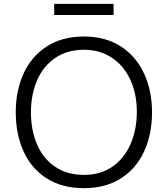

<svg xmlns="http://www.w3.org/2000/svg" viewBox="-20 -962 872 999"><path d="M62 0ZM62 -378Q62 -489 102 -578Q142 -667 222 -719.5Q302 -772 417 -772Q530 -772 610 -719.5Q690 -667 730.5 -577.5Q771 -488 771 -378Q771 -265 730.5 -175.5Q690 -86 610 -34.5Q530 17 417 17Q302 17 222 -34.5Q142 -86 102 -175.5Q62 -265 62 -378ZM692 -381Q692 -471 659.5 -544Q627 -617 564.5 -660Q502 -703 417 -703Q329 -703 266.5 -660Q204 -617 172.5 -543Q141 -469 141 -378Q141 -285 172.5 -211Q204 -137 266.5 -94.5Q329 -52 417 -52Q503 -52 565 -95Q627 -138 659.5 -213Q692 -288 692 -381ZM262 -942H571V-884H262Z"/></svg>

Font: Biryani Light
Style: Regular
Weight: 300
Designer: Dan Reynolds and Mathieu Réguer
Foundry: Dan Reynolds and Mathieu Réguer
Version: Version 1.004; ttfautohint (v1.1) -l 5 -r 5 -G 72 -x 0 -D la